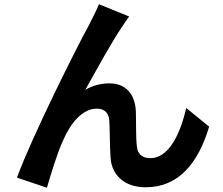

<svg xmlns="http://www.w3.org/2000/svg" viewBox="-20 -829 1040 896"><path d="M583 -752 442 -809C424 -767 406 -735 393 -708C341 -614 132 -198 59 0L199 47C214 -5 247 -115 274 -173C309 -254 364 -322 432 -322C468 -322 487 -302 490 -267C493 -227 492 -146 496 -93C500 -21 552 45 660 45C813 45 905 -67 956 -238L849 -325C821 -202 767 -91 682 -91C649 -91 622 -106 619 -145C613 -186 616 -266 614 -310C610 -392 565 -440 491 -440C453 -440 415 -431 378 -410C427 -497 502 -635 551 -706C562 -722 573 -740 583 -752Z"/></svg>

Font: Noto Sans KR Bold
Style: Regular
Weight: 700
Designer: Ryoko NISHIZUKA  (kana & ideographs); Paul D. Hunt (Latin, Greek & Cyrillic); Wenlong ZHANG  (bopomofo); Sandoll Communi
Foundry: Adobe Systems Incorporated
Version: Version 1.004;PS 1.004;hotconv 1.0.82;makeotf.lib2.5.63406